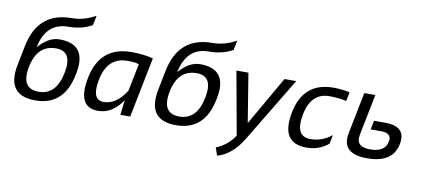

<svg xmlns="http://www.w3.org/2000/svg" viewBox="-80 -1053 3453 1545"><g transform="rotate(10 1646.5 -280.5)"><path d="M516.6 -253.9Q464.8 4.9 231.4 4.9Q-9.3 4.9 42.5 -253.9L74.2 -412.6Q131.3 -698.2 406.7 -698.2Q505.4 -698.2 599.6 -751.5L583.5 -671.9Q499.5 -625 390.6 -625Q209.5 -625 168 -417.5Q250 -512.7 339.8 -512.7Q568.4 -512.7 519 -265.6ZM246.1 -68.4Q388.7 -68.4 425.8 -253.9Q462.4 -436.5 324.7 -436.5Q171.9 -436.5 135.3 -253.9Q98.1 -68.4 246.1 -68.4Z M1001.5 -425.8Q977.1 -437.5 908.7 -437.5Q745.1 -437.5 708 -250.5Q673.3 -78.1 774.4 -78.1Q878.9 -78.1 957 -202.1ZM1006.8 0H926.3L940.9 -122.1Q858.9 0 743.7 0Q568.8 0 618.7 -249.5Q671.4 -512.7 927.7 -512.7Q1031.7 -512.7 1105 -491.7Z M1666 -253.9Q1614.3 4.9 1380.9 4.9Q1140.1 4.9 1191.9 -253.9L1223.6 -412.6Q1280.8 -698.2 1556.2 -698.2Q1654.8 -698.2 1749 -751.5L1732.9 -671.9Q1648.9 -625 1540 -625Q1358.9 -625 1317.4 -417.5Q1399.4 -512.7 1489.3 -512.7Q1717.8 -512.7 1668.5 -265.6ZM1395.5 -68.4Q1538.1 -68.4 1575.2 -253.9Q1611.8 -436.5 1474.1 -436.5Q1321.3 -436.5 1284.7 -253.9Q1247.6 -68.4 1395.5 -68.4Z M1784.2 -512.7H1882.3L1947.3 -112.3L2177.2 -512.7H2272.9L1954.6 15.1Q1870.1 154.8 1750 189.5L1728 125.5Q1821.3 87.9 1877.4 2.9Z M2624.5 -63.5Q2548.3 0 2445.8 0Q2231 0 2283.2 -261.2Q2333.5 -512.7 2577.6 -512.7Q2650.9 -512.7 2711.4 -498L2696.8 -424.8Q2636.2 -439.5 2558.1 -439.5Q2409.2 -439.5 2373.5 -261.2Q2335.9 -73.2 2465.3 -73.2Q2563 -73.2 2639.2 -136.7Z M2919.4 -512.7 2852.1 -175.3Q2832 -74.7 2953.1 -74.7Q3074.2 -74.7 3091.3 -162.1Q3106 -233.9 3017.1 -233.9H2930.2L2944.8 -307.1H3036.1Q3211.9 -307.1 3182.1 -157.7Q3150.4 0 2941.4 0Q2726.6 0 2761.7 -175.3L2829.1 -512.7Z"/></g></svg>

Font: Sansation
Style: Italic
Weight: 400
Designer: Bernd Montag
Version: Version 1.301